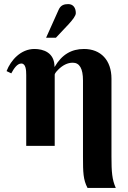

<svg xmlns="http://www.w3.org/2000/svg" viewBox="-20 -712 625 937"><path d="M205 -528H253L316 -595C335 -616 350 -635 350 -648C350 -674 337 -692 313 -692C293 -692 276 -687 266 -664ZM545 205C527 165 524 127 524 52V-328C524 -418 472 -473 390 -473C329 -473 282 -446 247 -386H246C246 -456 191 -473 148 -473C82 -473 33 -419 12 -365L35 -354C48 -378 64 -402 84 -402C106 -402 108 -370 108 -346V0H247V-348C247 -352 253 -361 264 -372C286 -394 310 -406 335 -406C368 -406 385 -378 385 -319V53C385 129 386 165 407 205Z"/></svg>

Font: XITS
Style: Bold
Weight: 700
Designer: MicroPress Inc., with final additions and corrections provided by Coen Hoffman, Elsevier (retired)
Version: Version 1.107